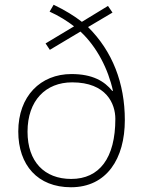

<svg xmlns="http://www.w3.org/2000/svg" viewBox="-20 -779 604 809"><path d="M206 -759 189 -730C227 -713 264 -690 292 -668L172 -596L190 -569L319 -646C388 -582 436 -488 456 -396H453C420 -437 370 -467 281 -467C151 -467 57 -374 57 -225C57 -83 139 10 279 10C430 10 506 -111 506 -273C506 -428 454 -563 351 -665L454 -726L435 -754L325 -687C293 -712 254 -736 206 -759ZM284 -432C429 -432 466 -341 466 -278C466 -113 399 -25 280 -25C167 -25 96 -98 96 -224C96 -356 173 -432 284 -432Z"/></svg>

Font: Noto Sans Cherokee ExtraLight
Style: Regular
Weight: 200
Designer: Monotype Design Team
Foundry: Monotype Imaging Inc.
Version: Version 2.001